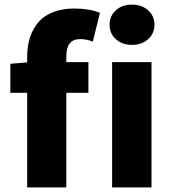

<svg xmlns="http://www.w3.org/2000/svg" viewBox="-20 -814 746 834"><path d="M24.9 -410.9V-536.9L98 -543V-565Q98 -600.5 104.8 -631.2Q111.5 -661.9 126.8 -689.1Q142 -716.3 165.3 -735.4Q188.6 -754.6 223.7 -765.8Q258.9 -777 302.9 -777Q367.2 -777 414.1 -758.2L383.2 -633.2Q356.9 -644.2 328.1 -644.2Q268.1 -644.2 268.1 -570V-544H364V-410.9H268.1V0H98V-410.9ZM638.1 0H467V-544H638.1ZM552.9 -619Q511 -619 483.5 -643.6Q456 -668.3 456 -706Q456 -744.7 483.3 -769.4Q510.7 -794 552.9 -794Q595.9 -794 623.4 -769.4Q650.9 -744.7 650.9 -706Q650.9 -668.3 623.2 -643.6Q595.5 -619 552.9 -619Z"/></svg>

Font: Karasuma Gothic
Style: Black
Weight: 900
Designer: Rasmus Andersson / Ryoko Nishizuka
Foundry: Genbu
Version: Version 1.00